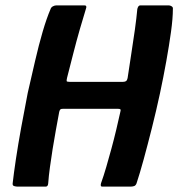

<svg xmlns="http://www.w3.org/2000/svg" viewBox="-20 -693 662 713"><path d="M45 0Q39 0 32.5 -2Q26 -4 27 -12Q31 -48 39 -101.5Q47 -155 58.5 -218.5Q70 -282 83 -348Q97 -409 110.5 -467.5Q124 -526 138.5 -575.5Q153 -625 168 -660Q170 -666 176.5 -669.5Q183 -673 189 -673Q215 -673 241.5 -673Q268 -673 294 -673Q304 -673 299 -660Q289 -628 276.5 -584.5Q264 -541 252 -494Q240 -447 229 -404Q227 -395 227.5 -392Q228 -389 239 -389Q288 -389 337.5 -389Q387 -389 436 -389Q443 -389 447.5 -391.5Q452 -394 454 -404Q460 -446 467.5 -493Q475 -540 481 -583.5Q487 -627 490 -660Q492 -667 494.5 -670Q497 -673 501 -673Q527 -673 553.5 -673Q580 -673 607 -673Q612 -673 617.5 -669.5Q623 -666 622 -660Q622 -625 615 -574.5Q608 -524 597.5 -465.5Q587 -407 574 -346Q560 -281 544 -217.5Q528 -154 513.5 -101Q499 -48 487 -12Q484 -4 478 -2Q472 0 465 0Q438 0 411.5 0Q385 0 359 0Q352 0 355 -12Q365 -40 374.5 -72.5Q384 -105 393.5 -140Q403 -175 411.5 -210.5Q420 -246 427 -278Q429 -285 427 -287Q425 -289 417 -289Q366 -289 316 -289Q266 -289 215 -289Q207 -289 204.5 -287Q202 -285 200 -278Q194 -245 187.5 -210Q181 -175 175.5 -140Q170 -105 165.5 -72.5Q161 -40 159 -12Q158 0 150 0Q124 0 97.5 0Q71 0 45 0Z"/></svg>

Font: Glory Thin
Style: Bold Italic
Weight: 700
Italic angle: -12°
Version: Version 1.011